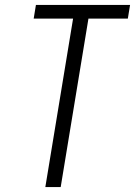

<svg xmlns="http://www.w3.org/2000/svg" viewBox="-20 -755 545 775"><path d="M163 0 275 -680H116L125 -735H505L496 -680H337L225 0Z"/></svg>

Font: Iosevka Light Oblique
Style: Regular
Weight: 300
Italic angle: -9°
Monospace: yes
Designer: Belleve Invis
Foundry: Belleve Invis
Version: Version 32.5.0; ttfautohint (v1.8.4)